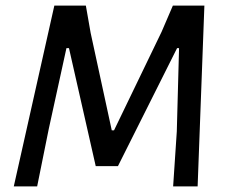

<svg xmlns="http://www.w3.org/2000/svg" viewBox="-20 -662 812 682"><path d="M706 -642 682 0H595L608 -195L616 -491H609L399 -72H320L225 -491H216L153 -203L112 0H29L173 -642H285L302 -545L377 -199H385L554 -549L594 -642Z"/></svg>

Font: Alegreya Sans SC Medium
Style: Italic
Weight: 500
Italic angle: -7°
Designer: Juan Pablo del Peral
Foundry: Huerta Tipografica
Version: Version 2.007